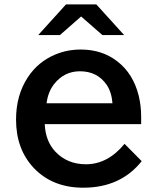

<svg xmlns="http://www.w3.org/2000/svg" viewBox="-20 -811 730 876"><path d="M281.2 -791H419.4L546.4 -650.9H447.3L350.1 -735.8L253.4 -650.9H154.3ZM624 -244.6H184.1Q187.5 -167 232.9 -118.7Q287.6 -61.5 372.1 -61.5Q471.7 -61.5 548.3 -154.8L626.5 -75.7Q530.3 45.4 359.9 45.4Q220.2 45.4 134.8 -43.9Q53.2 -129.9 53.2 -265.6Q53.2 -376 106.4 -457.5Q153.8 -529.8 232.9 -562.5Q287.1 -585 348.6 -585Q446.8 -585 516.1 -530.3Q587.9 -474.6 612.8 -374.5Q624 -329.1 624 -278.8ZM493.2 -339.8Q489.3 -390.1 466.8 -423.8Q424.3 -485.8 344.7 -485.8Q273.4 -485.8 227.5 -428.2Q199.2 -392.6 192.4 -339.8Z"/></svg>

Font: BIZ UDPGothic
Style: Bold
Weight: 700
Designer: TypeBank Co., Ltd.
Foundry: Morisawa Inc.
Version: Version 1.051